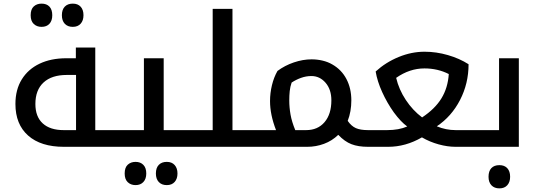

<svg xmlns="http://www.w3.org/2000/svg" viewBox="-20 -809 2964 1058"><path d="M209 -661Q183 -661 166 -677Q149 -693 149 -725Q149 -758 166 -773.5Q183 -789 209 -789Q237 -789 252.5 -772.5Q268 -756 268 -725Q268 -695 252.5 -678Q237 -661 209 -661ZM381 -661Q353 -661 337 -678Q321 -695 321 -725Q321 -756 337 -772.5Q353 -789 381 -789Q409 -789 424.5 -772Q440 -755 440 -725Q440 -696 424.5 -678.5Q409 -661 381 -661Z M332 0Q205 0 135 -62Q65 -124 65 -236Q65 -315 100 -371.5Q135 -428 198 -458Q261 -488 345 -488H398V-547H505V-92H623Q628 -92 628 -88V-5Q628 0 623 0ZM399 -92V-396H348Q265 -396 220 -354.5Q175 -313 175 -236Q175 -166 215.5 -129Q256 -92 331 -92Z M727 211Q701 211 684 195Q667 179 667 147Q667 114 684 98.5Q701 83 727 83Q754 83 770 99.5Q786 116 786 147Q786 177 770 194Q754 211 727 211ZM899 211Q871 211 855 194Q839 177 839 147Q839 116 855 99.5Q871 83 899 83Q927 83 942.5 100.5Q958 118 958 147Q958 176 942.5 193.5Q927 211 899 211Z M613 0Q608 0 608 -5V-88Q608 -92 613 -92H773V-488H882V-92H1032Q1037 -92 1037 -88V-5Q1037 0 1032 0Z M1022 0Q1017 0 1017 -5V-88Q1017 -92 1022 -92H1152V-760H1261V-92H1391Q1396 -92 1396 -88V-5Q1396 0 1391 0Z M1501 -92Q1468 -177 1468 -252Q1468 -296 1478.5 -339.5Q1489 -383 1509 -418Q1549 -448 1599 -465Q1649 -482 1697 -482Q1728 -482 1757.5 -475Q1787 -468 1811 -454Q1862 -425 1889 -373.5Q1916 -322 1916 -256Q1916 -194 1896 -143Q1916 -114 1941 -103Q1966 -92 2008 -92H2013Q2018 -92 2018 -88V-5Q2018 0 2013 0H2008Q1954 0 1916.5 -14.5Q1879 -29 1844 -66Q1810 -33 1765.5 -16.5Q1721 0 1673 0H1381Q1376 0 1376 -5V-88Q1376 -92 1381 -92ZM1574 -256Q1574 -217 1581 -177.5Q1588 -138 1607 -92H1667Q1731 -92 1768.5 -136Q1806 -180 1806 -256Q1806 -316 1774 -353Q1742 -390 1696 -390Q1667 -390 1639 -380Q1611 -370 1587 -354Q1579 -331 1576.5 -307Q1574 -283 1574 -256Z M2490 0Q2446 0 2397 -13.5Q2348 -27 2305 -52Q2215 0 2119 0H2003Q1998 0 1998 -5V-88Q1998 -92 2003 -92H2113Q2178 -92 2224 -112Q2189 -137 2150 -190Q2113 -242 2086 -301.5Q2059 -361 2050 -415Q2106 -466 2177 -495Q2248 -524 2319 -524Q2384 -524 2448 -505.5Q2512 -487 2562 -455Q2562 -349 2515 -258Q2468 -167 2387 -113Q2437 -92 2491 -92H2610Q2615 -92 2615 -88V-5Q2615 0 2610 0ZM2306 -162Q2377 -209 2412.5 -267Q2448 -325 2453 -401Q2392 -432 2319 -432Q2237 -432 2163 -380Q2178 -316 2216 -258.5Q2254 -201 2306 -162Z M2732 229Q2704 229 2688 212Q2672 195 2672 165Q2672 134 2687.5 117.5Q2703 101 2732 101Q2760 101 2775.5 118Q2791 135 2791 165Q2791 194 2775.5 211.5Q2760 229 2732 229Z M2600 0Q2595 0 2595 -5V-88Q2595 -92 2600 -92H2730V-488H2839V0Z"/></svg>

Font: Noto Kufi Arabic Medium
Style: Regular
Weight: 500
Designer: Monotype Design Team, David Williams, Khaled Hosny
Foundry: Google LLC
Version: Version 2.109; ttfautohint (v1.8.4.7-5d5b)